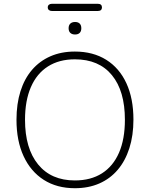

<svg xmlns="http://www.w3.org/2000/svg" viewBox="-20 -985 791 1013"><path d="M375 8Q280 8 211 -36Q142 -80 104.5 -161Q67 -242 67 -353Q67 -437 88 -503.5Q109 -570 149 -616.5Q189 -663 246 -688Q303 -713 375 -713Q471 -713 540.5 -669.5Q610 -626 647 -545.5Q684 -465 684 -354Q684 -270 662.5 -203Q641 -136 601 -89Q561 -42 504 -17Q447 8 375 8ZM375 -33Q459 -33 518 -70.5Q577 -108 608 -179.5Q639 -251 639 -353Q639 -505 570.5 -588.5Q502 -672 375 -672Q292 -672 233 -634.5Q174 -597 143 -525.5Q112 -454 112 -353Q112 -202 181 -117.5Q250 -33 375 -33ZM254 -927Q244 -927 238 -932Q232 -937 232 -946Q232 -955 238 -960Q244 -965 254 -965H496Q507 -965 512.5 -960Q518 -955 518 -946Q518 -937 512.5 -932Q507 -927 496 -927ZM376 -803Q360 -803 351 -811.5Q342 -820 342 -836Q342 -852 351 -860.5Q360 -869 376 -869Q392 -869 400.5 -860.5Q409 -852 409 -836Q409 -820 400.5 -811.5Q392 -803 376 -803Z"/></svg>

Font: Nunito ExtraLight
Style: Regular
Weight: 200
Designer: Vernon Adams
Foundry: Vernon Adams
Version: Version 3.602